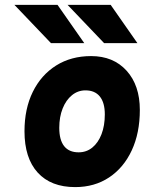

<svg xmlns="http://www.w3.org/2000/svg" viewBox="-20 -752 591 784"><path d="M287 12Q188 12 134 -47.2Q80 -106.5 80 -216Q80 -308 114 -377Q148 -446 209.2 -484.5Q270.5 -523 352 -523Q443 -523 497 -463.2Q551 -403.5 551 -303Q551 -209 518 -138Q485 -67 425.5 -27.5Q366 12 287 12ZM301 -130Q333 -130 357 -149.5Q381 -169 394.5 -204Q408 -239 408 -285Q408 -332.5 387.8 -357.8Q367.5 -383 329 -383Q298 -383 273.8 -363.2Q249.5 -343.5 235.8 -309Q222 -274.5 222 -230Q222 -180.5 242 -155.2Q262 -130 301 -130ZM188 -576 39 -732H215L324 -576ZM405 -576 256 -732H432L541 -576Z"/></svg>

Font: Overpass Black
Style: Italic
Weight: 900
Italic angle: -10°
Designer: Delve Withrington, Dave Bailey, Thomas Jockin
Foundry: Delve Fonts LLC
Version: Version 4.000